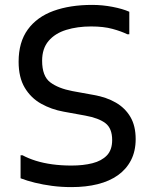

<svg xmlns="http://www.w3.org/2000/svg" viewBox="-20 -752 624 784"><path d="M64 -118H72Q96 -105 126.5 -95.5Q157 -86 193.5 -81Q230 -76 272 -76Q320 -76 357.5 -85.5Q395 -95 416.5 -117.5Q438 -140 438 -180Q438 -228 410.5 -249Q383 -270 328 -280L240 -296Q190 -305 148 -328.5Q106 -352 81 -394Q56 -436 56 -500Q56 -580 93.5 -631.5Q131 -683 198.5 -707.5Q266 -732 356 -732Q398 -732 439.5 -724Q481 -716 508 -704V-612H500Q476 -624 439.5 -634Q403 -644 352 -644Q296 -644 250.5 -630Q205 -616 178.5 -585Q152 -554 152 -504Q152 -441 185 -416Q218 -391 276 -380L364 -364Q415 -355 453 -333Q491 -311 512.5 -274.5Q534 -238 534 -184Q534 -135 515 -98Q496 -61 461.5 -36.5Q427 -12 379 0Q331 12 272 12Q230 12 192.5 7Q155 2 122.5 -6Q90 -14 64 -24Z"/></svg>

Font: Kufam
Style: Regular
Weight: 400
Designer: Wael Morcos, Artur Schmal
Foundry: Original Type
Version: Version 1.301; ttfautohint (v1.8.3)